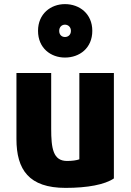

<svg xmlns="http://www.w3.org/2000/svg" viewBox="-20 -893 639 934"><path d="M429 -743C429 -659 367 -613 296 -613C227 -613 165 -659 165 -743C165 -826 227 -873 296 -873C367 -873 429 -826 429 -743ZM325 -743C325 -762 311 -773 296 -773C281 -773 268 -762 268 -743C268 -723 281 -713 296 -713C311 -713 325 -723 325 -743ZM534 -25C490 5 406 21 299 21C121 21 60 -67 60 -217V-538H229V-267C229 -172 238 -110 306 -110C331 -110 352 -113 366 -118V-538H534Z"/></svg>

Font: Repo ExtraBold
Style: Bold
Weight: 700
Designer: Stefan Peev
Foundry: Context Ltd
Version: Version 1.502